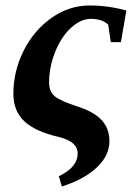

<svg xmlns="http://www.w3.org/2000/svg" viewBox="-20 -491 486 693"><path d="M157.2 -192.9Q157.2 -160.2 178.2 -143.1Q199.2 -126 261.7 -106Q321.3 -86.4 348.1 -56.2Q375 -25.9 375 19Q375 70.3 329.3 113.5Q283.7 156.7 203.1 182.1L192.4 145.5Q230 126 245.1 106.2Q260.3 86.4 260.3 63Q260.3 19.5 191.9 3.4Q106.4 -16.6 67.4 -53.7Q28.3 -90.8 28.3 -152.3Q28.3 -234.4 65.4 -308.1Q102.5 -381.8 166 -426.5Q229.5 -471.2 303.2 -471.2Q370.6 -471.2 436 -453.1L416.5 -338.9H379.9L370.6 -401.9Q348.6 -422.9 307.6 -422.9Q272 -422.9 237.1 -391.4Q202.1 -359.9 179.7 -304.9Q157.2 -250 157.2 -192.9Z"/></svg>

Font: Liberation Serif
Style: Bold Italic
Weight: 700
Italic angle: -16.333°
Designer: Steve Matteson
Foundry: Ascender Corporation
Version: Version 2.1.5